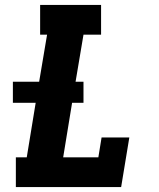

<svg xmlns="http://www.w3.org/2000/svg" viewBox="-20 -755 640 775"><path d="M44 0V-120H88L124 -340H32V-425H138L170 -615H142V-735H388V-615H317L285 -425H317V-340H271L235 -120H377L390 -200H502L469 0Z"/></svg>

Font: Iosevka Curly Slab HvExObl
Style: Regular
Weight: 900
Width: 7
Italic angle: -9°
Monospace: yes
Designer: Belleve Invis
Foundry: Belleve Invis
Version: Version 11.1.0; ttfautohint (v1.8.3)